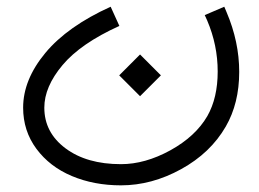

<svg xmlns="http://www.w3.org/2000/svg" viewBox="-20 -268 770 571"><path d="M334.5 -43.9 396.5 -106 458.5 -43.9 396.5 18.1ZM309.1 -248 335 -190.9Q219.7 -138.7 165.8 -74.2Q111.8 -9.8 111.8 52.2Q111.8 126 174.8 173.1Q237.8 220.2 339.8 220.2Q411.6 220.2 486.6 179Q561.5 137.7 596.7 77.1Q627.4 22.9 627.4 -55.2Q627.4 -133.8 596.2 -207L588.9 -223.1L647 -248L653.8 -231.9Q691.4 -143.6 691.4 -54.2Q691.4 39.1 651.4 108.4Q606 187 518.6 235.1Q431.2 283.2 339.8 283.2Q259.3 283.2 193.4 255.4Q127.4 227.5 88.1 174.3Q48.8 121.1 48.8 52.2Q48.8 -30.8 114.7 -110.4Q180.7 -189.9 309.1 -248Z"/></svg>

Font: Estedad
Style: regular
Weight: 400
Version: Version 0.7(Beta10)